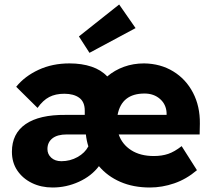

<svg xmlns="http://www.w3.org/2000/svg" viewBox="-20 -824 940 854"><path d="M214 10Q163 10 122 -10Q81 -30 57 -65.5Q33 -101 33 -149Q33 -230 94 -272Q155 -314 272 -313H357V-332Q357 -371 332.5 -389Q308 -407 266 -407Q227 -407 199 -392.5Q171 -378 147 -344L52 -438Q90 -485 151.5 -513.5Q213 -542 289 -542Q344 -542 387 -527.5Q430 -513 457 -484Q490 -512 531.5 -527Q573 -542 621 -542Q694 -541 750.5 -506.5Q807 -472 838.5 -411.5Q870 -351 869 -274L868 -226H508Q523 -182 563.5 -156Q604 -130 664 -130Q700 -130 728 -139.5Q756 -149 788 -174L856 -67Q809 -27 755 -8.5Q701 10 647 10Q573 10 515.5 -15Q458 -40 420 -85Q387 -41 331 -15.5Q275 10 214 10ZM623 -408Q521 -408 503 -313H721V-322Q719 -360 691.5 -384Q664 -408 623 -408ZM253 -107Q292 -107 325 -125.5Q358 -144 373 -173Q365 -198 362 -226H277Q235 -226 213 -208.5Q191 -191 191 -161Q191 -138 208 -122.5Q225 -107 253 -107ZM378 -589 331 -662 510 -804 583 -699Z"/></svg>

Font: Lexend Deca
Style: Bold
Weight: 700
Designer: Bonnie Shaver-Troup, Thomas Jockin
Foundry: Lexend
Version: Version 1.008; ttfautohint (v1.8.4.7-5d5b)